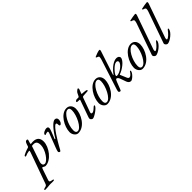

<svg xmlns="http://www.w3.org/2000/svg" viewBox="-11 -1781 3138 3138"><g transform="rotate(-45 1558.5 -211.5)"><path d="M-107 286C-71 286 -41 283 -8 279C-2 278 6 278 15 278C32 278 54 279 75 279C90 279 104 276 104 268C104 258 87 254 74 253C40 250 23 237 33 209L99 14C105 -2 110 -8 115 -8C118 -8 122 -7 126 -4C139 4 155 14 167 14C299 14 429 -163 429 -290C429 -360 399 -415 299 -415C285 -415 272 -414 255 -411C250 -410 246 -416 250 -429L267 -487C270 -499 260 -506 249 -506C219 -506 208 -480 189 -417C186 -407 180 -403 171 -401C118 -387 76 -366 55 -355C47 -351 40 -345 40 -334C40 -328 45 -325 52 -325C54 -325 58 -325 61 -327C89 -340 109 -345 141 -350C144 -350 147 -351 149 -351C161 -351 160 -343 152 -319L-41 220C-50 246 -65 252 -93 257C-105 259 -123 267 -123 277C-123 284 -114 286 -107 286ZM186 -20C165 -20 152 -29 146 -46C141 -61 141 -82 149 -106L241 -376C255 -378 267 -378 279 -378C327 -377 355 -356 355 -281C355 -175 248 -20 186 -20Z M499 17C515 17 525 -11 561 -75C583 -114 722 -355 772 -355C786 -355 791 -343 791 -323C791 -302 796 -288 807 -288C835 -288 857 -332 857 -369C857 -396 844 -419 810 -419C763 -419 676 -327 596 -190C595 -187 592 -186 589 -186C585 -186 581 -190 584 -196L629 -309C653 -369 664 -414 609 -414C581 -414 518 -389 518 -356C518 -349 522 -346 527 -346C530 -346 532 -346 535 -348C544 -353 564 -359 583 -359C596 -359 595 -341 589 -324L497 -84C483 -46 474 -23 474 -7C474 5 489 17 499 17Z M926 14C1080 14 1180 -176 1180 -296C1180 -362 1142 -414 1075 -414C941 -414 835 -224 835 -99C835 -41 877 14 926 14ZM942 -16C915 -16 899 -34 899 -78C899 -210 996 -384 1073 -384C1107 -384 1116 -359 1116 -324C1116 -211 1022 -16 942 -16Z M1262 14C1299 14 1435 -77 1435 -118C1435 -122 1432 -125 1427 -125C1422 -125 1415 -122 1408 -115C1387 -95 1349 -59 1322 -59C1299 -59 1295 -74 1304 -99L1393 -345C1396 -353 1403 -359 1424 -360C1453 -361 1479 -363 1508 -365C1523 -366 1527 -374 1527 -377C1527 -384 1525 -388 1504 -392C1486 -395 1456 -400 1429 -400C1418 -400 1413 -402 1416 -411L1442 -478C1447 -491 1445 -510 1434 -510C1424 -510 1388 -481 1380 -465L1356 -416C1349 -401 1346 -398 1332 -398H1296C1278 -398 1262 -377 1262 -374C1262 -369 1263 -361 1280 -360L1320 -358C1326 -358 1333 -355 1330 -346L1235 -79C1228 -59 1221 -45 1221 -23C1221 -9 1245 14 1262 14Z M1598 14C1752 14 1852 -176 1852 -296C1852 -362 1814 -414 1747 -414C1613 -414 1507 -224 1507 -99C1507 -41 1549 14 1598 14ZM1614 -16C1587 -16 1571 -34 1571 -78C1571 -210 1668 -384 1745 -384C1779 -384 1788 -359 1788 -324C1788 -211 1694 -16 1614 -16Z M2139 21C2170 21 2252 -56 2252 -98C2252 -103 2248 -110 2246 -110C2241 -110 2237 -109 2230 -97C2212 -68 2185 -39 2160 -39C2145 -39 2133 -54 2127 -68L2081 -177C2078 -184 2079 -186 2086 -188C2154 -207 2290 -300 2290 -370C2290 -400 2258 -415 2231 -415C2164 -415 2077 -353 2009 -258C2007 -255 2003 -252 2001 -252C1999 -252 1998 -255 2000 -262L2135 -673C2138 -682 2138 -685 2138 -696C2138 -706 2128 -706 2122 -706C2106 -706 2039 -684 2009 -669C2005 -667 2003 -663 2003 -658C2003 -654 2016 -649 2029 -644C2043 -639 2051 -632 2051 -624C2051 -608 2049 -592 2041 -567L1874 -49C1868 -29 1866 -13 1866 -7C1866 5 1882 15 1892 15C1908 15 1910 6 1918 -16C1925 -35 1957 -117 1965 -136C1971 -150 1983 -178 1992 -178C2014 -178 2030 -156 2038 -134L2076 -28C2090 4 2107 21 2139 21ZM2034 -203C2026 -203 2022 -212 2022 -220C2022 -248 2128 -372 2184 -372C2208 -372 2220 -360 2220 -340C2220 -296 2117 -203 2034 -203Z M2413 14C2567 14 2667 -176 2667 -296C2667 -362 2629 -414 2562 -414C2428 -414 2322 -224 2322 -99C2322 -41 2364 14 2413 14ZM2429 -16C2402 -16 2386 -34 2386 -78C2386 -210 2483 -384 2560 -384C2594 -384 2603 -359 2603 -324C2603 -211 2509 -16 2429 -16Z M2721 14C2774 14 2904 -80 2904 -147C2904 -155 2904 -160 2899 -160C2893 -160 2881 -148 2873 -137C2848 -102 2794 -45 2766 -45C2759 -45 2756 -51 2756 -61C2756 -69 2757 -79 2761 -90L2963 -666C2966 -675 2969 -686 2969 -694C2969 -704 2963 -709 2957 -709C2941 -709 2867 -697 2829 -688C2825 -687 2823 -682 2823 -677C2823 -672 2831 -667 2845 -664C2863 -660 2878 -648 2878 -636C2878 -619 2875 -602 2868 -583L2678 -42C2677 -39 2676 -33 2676 -30C2676 -8 2704 14 2721 14Z M2992 14C3045 14 3175 -80 3175 -147C3175 -155 3175 -160 3170 -160C3164 -160 3152 -148 3144 -137C3119 -102 3065 -45 3037 -45C3030 -45 3027 -51 3027 -61C3027 -69 3028 -79 3032 -90L3234 -666C3237 -675 3240 -686 3240 -694C3240 -704 3234 -709 3228 -709C3212 -709 3138 -697 3100 -688C3096 -687 3094 -682 3094 -677C3094 -672 3102 -667 3116 -664C3134 -660 3149 -648 3149 -636C3149 -619 3146 -602 3139 -583L2949 -42C2948 -39 2947 -33 2947 -30C2947 -8 2975 14 2992 14Z"/></g></svg>

Font: EB Garamond
Style: Italic
Weight: 400
Italic angle: -17.2°
Designer: Georg Duffner and Octavio Pardo
Foundry: Georg Duffner
Version: Version 1.000;PS 001.000;hotconv 1.0.88;makeotf.lib2.5.64775